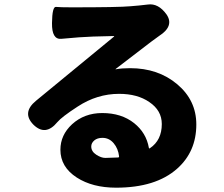

<svg xmlns="http://www.w3.org/2000/svg" viewBox="-20 -804 1040 890"><path d="M518 66Q409 66 336 19Q260 -30 260 -110Q260 -178 314 -228Q371 -280 454 -280Q543 -280 602 -233Q658 -188 670 -119Q671 -114 675 -117Q730 -154 730 -229Q730 -292 672 -331Q617 -369 532 -369Q430 -369 340 -310Q266 -262 246 -238Q191 -171 135 -226Q80 -282 147 -337L508 -634Q512 -637 507 -637Q395 -635 346 -631Q305 -628 264 -624Q220 -620 221 -697Q222 -774 239.5 -772Q257 -770 312 -770Q531 -770 584 -775Q625 -778 665 -783Q714 -790 752 -737Q789 -683 717 -637Q712 -634 680 -610L517 -485Q513 -482 518 -483Q544 -488 583 -488Q713 -488 801.5 -413.5Q890 -339 890 -227Q890 -101 801 -22Q702 66 518 66ZM527 -74Q532 -74 532 -79Q528 -115 507 -140Q486 -165 455 -165Q431 -165 417 -153Q403 -141 403 -125Q403 -102 426 -87Q449 -72 468 -72Q487 -72 527 -74Z"/></svg>

Font: Resource Han Rounded JP Heavy
Style: Regular
Weight: 900
Designer: Cyano Hao (round all glyphs); Ryoko NISHIZUKA 西塚涼子 (kana, bopomofo & ideographs); Paul D. Hunt (Latin, Greek & Cyrillic)
Foundry: Cyano Hao
Version: 0.990